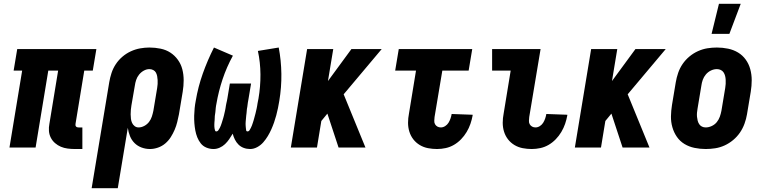

<svg xmlns="http://www.w3.org/2000/svg" viewBox="-20 -779 4040 1014"><path d="M415 8H376Q356 8 337 5.5Q318 3 301.5 -4Q285 -11 271 -23Q257 -35 248.5 -51.5Q240 -68 238.5 -87Q237 -106 241 -126L287 -406H235L168 0H30L97 -406H52L71 -520H489L470 -406H425L379 -126Q378 -122 378.5 -118Q379 -114 381.5 -111Q384 -108 387.5 -107Q391 -106 395 -106H415Z M602 215H464L557 -345Q561 -369 569 -393.5Q577 -418 591.5 -440Q606 -462 626.5 -479.5Q647 -497 671 -508Q695 -519 720 -523.5Q745 -528 769 -528Q799 -528 828 -522Q857 -516 880 -501Q903 -486 919.5 -463Q936 -440 943 -412.5Q950 -385 950 -355Q950 -325 945 -295L925 -175Q921 -155 916 -134.5Q911 -114 902.5 -94Q894 -74 882 -55Q870 -36 853 -21.5Q836 -7 814.5 0.5Q793 8 772 8Q749 8 727.5 0Q706 -8 690.5 -23.5Q675 -39 666.5 -60Q658 -81 655 -104ZM712 -106Q727 -106 742 -114Q757 -122 767 -135Q777 -148 782 -163.5Q787 -179 790 -194L810 -314Q812 -325 812.5 -335.5Q813 -346 812.5 -356.5Q812 -367 810 -377Q808 -387 803.5 -395.5Q799 -404 789.5 -409Q780 -414 769 -414Q754 -414 739.5 -406Q725 -398 714.5 -385Q704 -372 699 -356.5Q694 -341 692 -326L674 -222Q672 -210 671 -198.5Q670 -187 670 -175Q670 -163 671.5 -151.5Q673 -140 677.5 -130Q682 -120 691 -113Q700 -106 712 -106Z M1108 8Q1088 8 1070 0.5Q1052 -7 1040.5 -21.5Q1029 -36 1022 -53.5Q1015 -71 1011.5 -90Q1008 -109 1006.5 -128.5Q1005 -148 1005.5 -168Q1006 -188 1008 -208Q1010 -228 1014 -248Q1026 -320 1051 -390.5Q1076 -461 1110 -528L1210 -485Q1177 -425 1155.5 -360.5Q1134 -296 1123 -231Q1122 -226 1121 -220.5Q1120 -215 1119.5 -209.5Q1119 -204 1118.5 -198.5Q1118 -193 1117.5 -187.5Q1117 -182 1116 -177Q1115 -172 1114.5 -166.5Q1114 -161 1114 -155.5Q1114 -150 1113.5 -144.5Q1113 -139 1112.5 -133.5Q1112 -128 1112 -122.5Q1112 -117 1112 -112Q1112 -107 1113 -101.5Q1114 -96 1115.5 -90.5Q1117 -85 1122 -85Q1129 -85 1133.5 -91.5Q1138 -98 1141 -104Q1144 -110 1146.5 -116.5Q1149 -123 1151 -129.5Q1153 -136 1155 -142.5Q1157 -149 1159 -155.5Q1161 -162 1162.5 -168.5Q1164 -175 1165.5 -181.5Q1167 -188 1168.5 -194.5Q1170 -201 1171 -207.5Q1172 -214 1173 -220.5Q1174 -227 1175.5 -233.5Q1177 -240 1178.5 -246.5Q1180 -253 1181 -260L1194 -338H1306L1293 -260Q1292 -254 1291 -248.5Q1290 -243 1289 -237.5Q1288 -232 1287.5 -226Q1287 -220 1286 -214.5Q1285 -209 1284 -203.5Q1283 -198 1283 -192.5Q1283 -187 1282 -181Q1281 -175 1280.5 -169.5Q1280 -164 1279.5 -158.5Q1279 -153 1278.5 -147.5Q1278 -142 1277.5 -136Q1277 -130 1277 -124.5Q1277 -119 1277.5 -113.5Q1278 -108 1278.5 -102.5Q1279 -97 1280 -91Q1281 -85 1287 -85Q1294 -85 1298 -91.5Q1302 -98 1305 -104Q1308 -110 1310.5 -116.5Q1313 -123 1315 -129.5Q1317 -136 1319 -142Q1321 -148 1322.5 -154.5Q1324 -161 1326 -167.5Q1328 -174 1329.5 -180.5Q1331 -187 1332.5 -193.5Q1334 -200 1335.5 -206.5Q1337 -213 1338 -219.5Q1339 -226 1340 -232.5Q1341 -239 1342.5 -245.5Q1344 -252 1345 -258Q1356 -322 1355.5 -386Q1355 -450 1342 -510L1452 -528Q1465 -460 1466 -389Q1467 -318 1455 -246Q1452 -227 1448 -208Q1444 -189 1439 -170Q1434 -151 1427.5 -132.5Q1421 -114 1413 -96Q1405 -78 1394.5 -60.5Q1384 -43 1370.5 -27.5Q1357 -12 1338.5 -2Q1320 8 1301 8Q1283 8 1267 2Q1251 -4 1239.5 -15.5Q1228 -27 1220.5 -42Q1213 -57 1209 -73Q1200 -58 1190.5 -44Q1181 -30 1168.5 -18Q1156 -6 1140 1Q1124 8 1108 8Z M1768 0 1709 -179 1677 -140 1654 0H1516L1602 -520H1740L1712 -351L1836 -520H1996L1795 -281L1910 0Z M2288 8Q2264 8 2240.5 3.5Q2217 -1 2197 -13Q2177 -25 2163 -43Q2149 -61 2142 -83.5Q2135 -106 2135 -130.5Q2135 -155 2140 -180L2177 -406H2067L2086 -520H2474L2455 -406H2316L2275 -161Q2274 -151 2273.5 -141Q2273 -131 2277.5 -123Q2282 -115 2290 -110.5Q2298 -106 2308 -106Q2320 -106 2331 -113Q2342 -120 2348.5 -130.5Q2355 -141 2359 -152.5Q2363 -164 2365 -175V-177L2476 -173V-169Q2472 -147 2464.5 -125Q2457 -103 2444.5 -82Q2432 -61 2415 -43.5Q2398 -26 2377.5 -14Q2357 -2 2334 3Q2311 8 2288 8Z M2788 8Q2764 8 2740.5 3.5Q2717 -1 2697 -13Q2677 -25 2663 -43Q2649 -61 2642 -83.5Q2635 -106 2635 -130.5Q2635 -155 2640 -180L2677 -406H2579V-520H2835L2775 -161Q2774 -151 2773.5 -141Q2773 -131 2777.5 -123Q2782 -115 2790 -110.5Q2798 -106 2808 -106Q2820 -106 2831 -113Q2842 -120 2848.5 -130.5Q2855 -141 2859 -152.5Q2863 -164 2865 -175V-177L2976 -173V-169Q2972 -147 2964.5 -125Q2957 -103 2944.5 -82Q2932 -61 2915 -43.5Q2898 -26 2877.5 -14Q2857 -2 2834 3Q2811 8 2788 8Z M3268 0 3209 -179 3177 -140 3154 0H3016L3102 -520H3240L3212 -351L3336 -520H3496L3295 -281L3410 0Z M3707 8Q3677 8 3648 2Q3619 -4 3595 -18.5Q3571 -33 3555 -56Q3539 -79 3531 -107Q3523 -135 3523.5 -164.5Q3524 -194 3529 -225L3549 -345Q3553 -369 3561.5 -394Q3570 -419 3585 -441Q3600 -463 3621 -480.5Q3642 -498 3666.5 -509Q3691 -520 3716 -524Q3741 -528 3766 -528Q3796 -528 3825 -522Q3854 -516 3878 -501.5Q3902 -487 3918.5 -464Q3935 -441 3942.5 -413Q3950 -385 3950 -355.5Q3950 -326 3945 -295L3925 -175Q3921 -151 3912 -126Q3903 -101 3888 -79Q3873 -57 3852 -39.5Q3831 -22 3807 -11Q3783 0 3757.5 4Q3732 8 3707 8ZM3707 -106Q3723 -106 3739 -113.5Q3755 -121 3765.5 -134Q3776 -147 3781.5 -162.5Q3787 -178 3790 -194L3810 -314Q3812 -325 3812.5 -336Q3813 -347 3812.5 -357.5Q3812 -368 3809.5 -378Q3807 -388 3801.5 -396.5Q3796 -405 3786.5 -409.5Q3777 -414 3766 -414Q3750 -414 3734.5 -406.5Q3719 -399 3708 -386Q3697 -373 3691.5 -357.5Q3686 -342 3684 -326L3664 -206Q3662 -195 3661 -184Q3660 -173 3661 -162.5Q3662 -152 3664.5 -142Q3667 -132 3672.5 -123.5Q3678 -115 3687 -110.5Q3696 -106 3707 -106ZM3738 -600 3777 -759H3892L3832 -600Z"/></svg>

Font: Iosevka Heavy
Style: Italic
Weight: 900
Italic angle: -9°
Monospace: yes
Designer: Belleve Invis
Foundry: Belleve Invis
Version: Version 32.5.0; ttfautohint (v1.8.4)